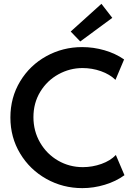

<svg xmlns="http://www.w3.org/2000/svg" viewBox="-20 -973 699 1001"><path d="M34.2 -360.4Q34.2 -464.8 85 -548.8Q135.7 -632.8 221.7 -680.2Q307.6 -727.5 408.2 -727.5Q467.8 -727.5 524.9 -710.9Q582 -694.3 627 -663.1L582 -556.6Q552.7 -585.4 506.6 -601.8Q460.4 -618.2 410.2 -618.2Q343.8 -618.2 284.7 -585.7Q225.6 -553.2 189.9 -494.6Q154.3 -436 154.3 -362.3Q154.3 -289.6 189 -229.7Q223.6 -169.9 282.7 -135.7Q341.8 -101.6 412.1 -101.6Q461.4 -101.6 508.8 -118.4Q556.2 -135.3 584 -165L628.9 -59.6Q584.5 -27.3 526.4 -9.8Q468.3 7.8 409.2 7.8Q307.6 7.8 221.7 -40.3Q135.7 -88.4 85 -172.6Q34.2 -256.8 34.2 -360.4ZM348.6 -808.6 508.8 -953.1 565.4 -879.9 398.4 -756.8Z"/></svg>

Font: Reddit Sans Strawberry SemiBold
Style: Regular
Weight: 600
Designer: Stephen Hutchings
Foundry: Reddit
Version: Version 1.013